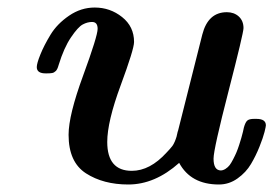

<svg xmlns="http://www.w3.org/2000/svg" viewBox="-20 -476 722 507"><path d="M77.1 -298.8Q77.1 -308.6 86.7 -332.3Q96.2 -356 113.5 -384.5Q130.9 -413.1 162.4 -434.6Q193.8 -456.1 230 -456.1Q271 -456.1 302.5 -430.9Q334 -405.8 334 -365.2Q334 -346.2 298.6 -250.5Q263.2 -154.8 263.2 -101.1Q263.2 -24.9 328.1 -24.9Q376 -24.9 419.9 -73.2Q424.8 -78.1 428.5 -82.5Q432.1 -86.9 434.6 -89.8Q437 -92.8 439 -96.9Q440.9 -101.1 441.9 -103Q442.9 -105 444.3 -109.4Q445.8 -113.8 446.3 -115.5Q446.8 -117.2 448 -123Q449.2 -128.9 450.2 -130.9L514.2 -384.8Q529.3 -443.8 579.1 -443.8Q598.1 -443.8 610.6 -432.4Q623 -420.9 623 -401.9Q623 -388.7 583.5 -235.4Q543.9 -82 543.9 -57.1Q543.9 -26.4 563 -25.9Q568.8 -25.9 575.4 -30Q582 -34.2 586.4 -40Q590.8 -45.9 595.9 -55.9Q601.1 -65.9 604.5 -74Q607.9 -82 611.6 -93.5Q615.2 -105 617.2 -111.6Q619.1 -118.2 621.6 -128.2Q624 -138.2 624 -139.2Q627.9 -153.3 633.1 -157.7Q638.2 -162.1 650.9 -162.1H657.2Q682.1 -162.1 682.1 -145Q682.1 -142.1 678.5 -127.4Q674.8 -112.8 665.3 -88.9Q655.8 -64.9 642.8 -43Q629.9 -21 607.4 -4.9Q585 11.2 558.1 11.2Q483.9 11.2 453.1 -45.9Q389.2 11.2 318.8 11.2Q252.9 11.2 207 -18.3Q161.1 -47.9 161.1 -120.1Q161.1 -171.9 199.5 -276.4Q237.8 -380.9 237.8 -399.9Q237.8 -418 223.1 -418Q210.9 -418 198.5 -411.4Q186 -404.8 167.5 -377.4Q148.9 -350.1 134.8 -304.2Q131.8 -293 127.4 -288.6Q123 -284.2 117.9 -283.2Q112.8 -282.2 103 -282.2H102.1Q77.1 -281.7 77.1 -298.8Z"/></svg>

Font: CMU Serif
Style: BoldItalic
Weight: 700
Italic angle: -14.04°
Version: Version 0.7.0